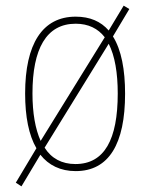

<svg xmlns="http://www.w3.org/2000/svg" viewBox="-20 -662 519 680"><path d="M423 -330C423 -415 410 -485 380 -533L438 -630L418 -642L365 -554C337 -586 299 -603 248 -603C130 -603 69 -506 69 -331C69 -249 82 -183 109 -137L36 -15L56 -2L123 -114C152 -77 194 -56 248 -56C366 -56 423 -153 423 -330ZM95 -331C95 -489 144 -578 248 -578C293 -578 327 -561 351 -530L124 -163C105 -205 95 -262 95 -331ZM397 -331C397 -168 350 -81 247 -81C199 -81 162 -101 138 -139L365 -507C387 -464 397 -403 397 -331Z"/></svg>

Font: Noto Sans Malayalam UI Condensed Thin
Style: Regular
Weight: 100
Width: 3
Designer: Jelle Bosma - Monotype Design Team
Foundry: Monotype Imaging Inc.
Version: Version 2.104